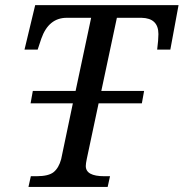

<svg xmlns="http://www.w3.org/2000/svg" viewBox="-20 -734 721 754"><path d="M377.9 -377H545.9L537.1 -328.1H367.2L320.8 -109.9Q316.9 -91.3 316.9 -82Q316.9 -42 389.2 -42H412.1L402.8 0H91.8L101.1 -42H124Q170.9 -42 190.9 -58.3Q210.9 -74.7 220.2 -108.9L266.1 -328.1H100.1L108.9 -377H276.9L337.9 -664.1H242.2Q170.9 -664.1 142.1 -582L127.9 -539.1H76.2L118.2 -713.9H681.2L648.9 -539.1H597.2Q602.1 -578.1 602.1 -600.1Q602.1 -662.6 536.1 -664.1H439Z"/></svg>

Font: Droid Serif
Style: Italic
Weight: 400
Italic angle: -12°
Designer: Monotype Design team
Foundry: Monotype Imaging Inc.
Version: Version 1.03